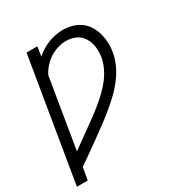

<svg xmlns="http://www.w3.org/2000/svg" viewBox="-173 -666 946 998"><g transform="rotate(-30 300.0 -166.5)"><path d="M1 205 123 -530H188L179 -473Q196 -488 216 -500.5Q236 -513 256.5 -521Q277 -529 299.5 -533.5Q322 -538 343 -538Q372 -538 399 -530.5Q426 -523 448 -507.5Q470 -492 484.5 -469Q499 -446 506.5 -419.5Q514 -393 515.5 -364.5Q517 -336 512 -308Q506 -271 489.5 -235.5Q473 -200 448.5 -168Q424 -136 395.5 -109Q367 -82 336 -56.5Q305 -31 273 -7.5Q241 16 208.5 39.5Q176 63 143.5 86Q111 109 79 131L66 205ZM93 46Q119 27 145.5 8Q172 -11 198.5 -30Q225 -49 251.5 -68.5Q278 -88 303 -108.5Q328 -129 352 -152Q376 -175 395.5 -200.5Q415 -226 429 -255.5Q443 -285 448 -315Q451 -335 450.5 -355.5Q450 -376 445 -395Q440 -414 429.5 -430.5Q419 -447 404 -458Q389 -469 369.5 -474.5Q350 -480 330 -480Q305 -480 279.5 -472Q254 -464 231.5 -449.5Q209 -435 191 -414.5Q173 -394 162 -371Z"/></g></svg>

Font: Iosevka Curly Light Extended
Style: Italic
Weight: 300
Width: 7
Italic angle: -9°
Monospace: yes
Designer: Belleve Invis
Foundry: Belleve Invis
Version: Version 11.1.0; ttfautohint (v1.8.3)